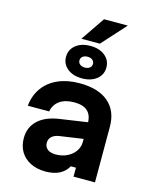

<svg xmlns="http://www.w3.org/2000/svg" viewBox="-156 -1203 1062 1321"><g transform="rotate(15 375.0 -542.0)"><path d="M505 -270.5 326.5 -244.4Q293.1 -239.3 274.5 -222Q256 -204.6 256 -178.1Q256 -148.7 276.8 -132.2Q297.5 -115.6 335.9 -115.6Q379.7 -115.6 416.1 -133.2Q452.6 -150.7 473.5 -181Q494.3 -211.3 494.3 -247.8V-380Q494.3 -437.1 463.1 -466.2Q431.8 -495.3 368 -495.3Q303.9 -495.3 264.4 -467.5Q225 -439.8 216.2 -390H64.2Q71.5 -464.3 110.8 -518.9Q150.1 -573.5 216.4 -602.6Q282.7 -631.8 369.4 -631.8Q503.2 -631.8 575.1 -570.5Q647 -509.2 647 -395.9V0H494.3V-63.9H457.8Q435.3 -24 395.6 -4Q355.9 16 296.9 16Q236.5 16 190.6 -7Q144.6 -30 119.8 -71.4Q95 -112.9 95 -167.9Q95 -245.2 147.3 -294.6Q199.5 -344.1 297.1 -358.4L505 -389.1ZM230.8 -783.5Q230.8 -834.8 270.6 -867Q310.5 -899.1 374.6 -899.1Q438.8 -899.1 478.6 -867Q518.4 -834.8 518.4 -783.5Q518.4 -732.3 478.6 -700.1Q438.8 -668 374.6 -668Q310.5 -668 270.6 -700.1Q230.8 -732.3 230.8 -783.5ZM422.8 -783.5Q422.8 -800.9 409.4 -811.5Q396.1 -822.1 374.6 -822.1Q353.2 -822.1 339.8 -811.5Q326.4 -800.9 326.4 -783.5Q326.4 -766.2 339.8 -755.6Q353.2 -745 374.6 -745Q396.1 -745 409.4 -755.6Q422.8 -766.2 422.8 -783.5ZM416.7 -1100.4H586.1L432.4 -930.7H300.9Z"/></g></svg>

Font: Martian Mono VF sWd Rg
Style: Regular
Weight: 400
Width: 6
Monospace: yes
Designer: Roman Shamin
Foundry: Evil Martians
Version: Version 1.100